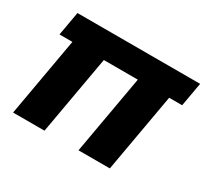

<svg xmlns="http://www.w3.org/2000/svg" viewBox="-118 -732 970 905"><g transform="rotate(30 367.5 -279.0)"><path d="M44.6 -428.2H114.8L39.2 0H210.2L285.9 -428.2H470.9L395.2 0H565.8L641.5 -428.2H712.2L735.1 -557.9H67.5Z"/></g></svg>

Font: Poppins Devanagari Thin
Style: Italic
Weight: 100
Italic angle: -10°
Designer: Ninad Kale (Devanagari), Jonny Pinhorn (Latin)
Foundry: Indian Type Foundry
Version: 4.005